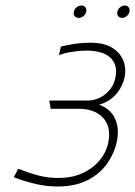

<svg xmlns="http://www.w3.org/2000/svg" viewBox="-20 -666 491 697"><path d="M275 -646Q266 -646 258 -639.5Q250 -633 248 -623Q246 -614 251 -607.5Q256 -601 265 -601Q275 -601 283 -607.5Q291 -614 293 -623Q295 -633 290 -639.5Q285 -646 275 -646ZM433 -646Q424 -646 416 -639.5Q408 -633 406 -623Q404 -614 409 -607.5Q414 -601 423 -601Q432 -601 440 -607.5Q448 -614 450 -623Q452 -633 447 -639.5Q442 -646 433 -646ZM194 -466Q213 -473 233.5 -476.5Q254 -480 273.5 -481.5Q293 -483 306 -482Q328 -481 347.5 -475Q367 -469 380.5 -456.5Q394 -444 399 -426Q404 -408 399 -385Q395 -361 380 -342Q365 -323 344 -312Q323 -301 297 -301H159L164 -271H267Q296 -271 318 -262.5Q340 -254 354.5 -238Q369 -222 374 -199.5Q379 -177 373 -148Q365 -111 340 -82Q315 -53 277.5 -36.5Q240 -20 193 -20Q156 -20 125.5 -27.5Q95 -35 74.5 -43Q54 -51 46 -53L30 -23Q59 -11 102 0Q145 11 188 11Q255 11 300 -13Q345 -37 370.5 -74.5Q396 -112 404 -151Q414 -200 397.5 -235.5Q381 -271 340 -286Q368 -294 387 -310Q406 -326 417 -346Q428 -366 432 -384Q439 -416 428 -445Q417 -474 387.5 -492.5Q358 -511 306 -511Q282 -511 256 -507.5Q230 -504 201 -497Z"/></svg>

Font: Advent Pro ExtraLight
Style: Italic
Weight: 250
Italic angle: -12°
Version: Version 3.000